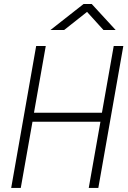

<svg xmlns="http://www.w3.org/2000/svg" viewBox="-20 -918 626 938"><path d="M413.6 0 470.7 -323.2H138.7L81.5 0H34.7L156.7 -693.4H203.6L146 -367.2H478L535.6 -693.4H582.5L460.4 0ZM226.6 -771.5 388.2 -898.4H428.2L544.9 -771.5H485.4L405.3 -859.9L293.5 -771.5Z"/></svg>

Font: CaskaydiaCove NFP ExtraLight
Style: Italic
Weight: 200
Italic angle: -10°
Designer: Aaron Bell
Foundry: Saja Typeworks
Version: Version 2111.001; VTT 6.35;Nerd Fonts 3.1.1